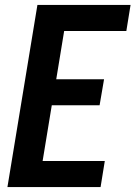

<svg xmlns="http://www.w3.org/2000/svg" viewBox="-20 -755 547 775"><path d="M10 0 131 -735H507L490 -630H239L207 -435H400L382 -330H189L152 -105H403L386 0Z"/></svg>

Font: Iosevka Term Curly Extrabold
Style: Italic
Weight: 800
Italic angle: -9°
Designer: Belleve Invis
Foundry: Belleve Invis
Version: Version 32.3.0